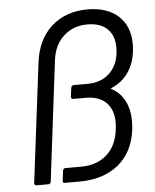

<svg xmlns="http://www.w3.org/2000/svg" viewBox="-52 -753 643 797"><g transform="rotate(-5 270.0 -354.5)"><path d="M59 -10 121 -510Q133 -603 192 -656Q251 -709 342 -709Q424 -709 470.5 -666.5Q517 -624 517 -550Q517 -487 490 -441.5Q463 -396 413 -375Q411 -374 410.5 -373Q410 -372 412 -371Q447 -354 466.5 -317.5Q486 -281 486 -230Q486 -219 484 -197Q473 -104 410.5 -52Q348 0 246 0H186Q176 0 178 -10L183 -51Q185 -61 194 -61H260Q325 -61 366.5 -98Q408 -135 416 -203Q418 -221 418 -230Q418 -284 389 -313.5Q360 -343 308 -344H251Q242 -344 242 -354L247 -391Q249 -401 258 -401H314Q376 -401 412 -439Q448 -477 448 -542Q448 -591 419 -619Q390 -647 336 -647Q279 -647 239 -612Q199 -577 190 -515L128 -10Q128 -6 125 -3Q122 0 117 0H68Q59 0 59 -10Z"/></g></svg>

Font: Barlow
Style: Italic
Weight: 400
Italic angle: -7°
Designer: Jeremy Tribby
Foundry: Tribby Type
Version: Version 1.408